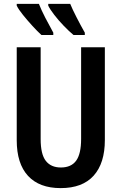

<svg xmlns="http://www.w3.org/2000/svg" viewBox="-20 -957 625 987"><path d="M519 -714V-237Q519 -118 461.5 -54Q404 10 292 10Q182 10 124 -53Q66 -116 66 -236V-714H189V-242Q189 -164 215.5 -130Q242 -96 293 -96Q346 -96 371.5 -131Q397 -166 397 -243V-714ZM341 -937Q352 -910 373.5 -868Q395 -826 416 -789V-777H358Q335 -796 308 -824Q281 -852 259 -880.5Q237 -909 228 -928V-937ZM180 -937Q193 -904 213 -865.5Q233 -827 254 -789V-777H193Q173 -795 147 -823.5Q121 -852 98 -880.5Q75 -909 66 -928V-937Z"/></svg>

Font: Avrile Sans Condensed SemiBold
Style: Regular
Weight: 600
Width: 3
Designer: Monotype Design Team
Foundry: Monotype Imaging Inc.
Version: Version 2.001;September 10, 2019;FontCreator 11.5.0.2425 64-